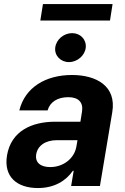

<svg xmlns="http://www.w3.org/2000/svg" viewBox="-20 -926 620 956"><path d="M169 10.3C249.6 10.3 307.9 -24.9 342.7 -75.6H346.9L334.2 0H477.6L539.1 -367.9C560.7 -497.9 459.2 -552.6 338.4 -552.6C207.4 -552.6 104.4 -490.8 76.3 -376.4H217C229 -418.3 266.3 -442.1 320.3 -442.1C371.4 -442.1 395.2 -415.5 388.5 -371.4L380.3 -320H255.3C138.1 -320 35.5 -273.8 14.9 -152.3C-2.8 -44.7 65.3 10.3 169 10.3ZM160.2 -157.3C166.9 -199.9 205.6 -228.3 263.8 -228H365.8L360.1 -195C349.8 -137.4 296.2 -94.1 229.8 -94.1C182.5 -94.1 153.8 -116.1 160.2 -157.3ZM180.8 -823.9H527.7L540.5 -905.9H193.9ZM255 -688.9C250.4 -649.5 281.6 -616.8 323.2 -616.8C365.1 -616.8 402.7 -649.5 407 -688.9C410.9 -729 380.7 -761 339.1 -761C297.2 -761 259.6 -729 255 -688.9Z"/></svg>

Font: Magic Ui Pro
Style: Bold Italic
Weight: 700
Italic angle: -9.39999°
Designer: Stefan Endress, Andreas Faust
Version: Version 1.000;FEAKit 1.0